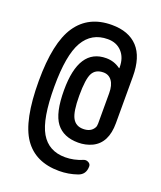

<svg xmlns="http://www.w3.org/2000/svg" viewBox="-139 -724 778 927"><g transform="rotate(20 250.0 -260.0)"><path d="M375 -164.1V-320.3Q375 -361.3 358.9 -383.3Q342.8 -405.3 315.4 -405.3Q275.4 -405.3 259.3 -375.5Q243.2 -345.7 243.2 -259.8Q243.2 -177.7 260.3 -146.5Q277.3 -115.2 315.4 -115.2Q354.5 -115.2 370.1 -142.6Q375 -150.4 375 -164.1ZM275.4 115.2Q153.3 115.2 94.2 29.3Q35.2 -56.6 35.2 -259.8Q35.2 -457 95.7 -545.9Q156.2 -634.8 275.4 -634.8Q362.3 -634.8 408.7 -585Q455.1 -535.2 455.1 -434.6V-195.3Q455.1 -93.8 386.7 -60.5Q353.5 -44.9 315.4 -44.9Q239.3 -44.9 202.1 -93.8Q165 -142.6 165 -259.8Q165 -474.6 304.7 -474.6Q344.7 -474.6 377 -451.2Q377.9 -451.2 377.9 -450.7Q377.9 -450.2 378.9 -450.2Q379.9 -450.2 379.9 -451.2V-455.1Q379.9 -504.9 352.5 -534.2Q325.2 -563.5 280.3 -563.5Q197.3 -563.5 156.2 -492.7Q115.2 -421.9 115.2 -259.8Q115.2 -93.8 155.3 -25.4Q195.3 43 280.3 43Q325.2 43 369.1 24.4Q380.9 19.5 393.1 25.9Q405.3 32.2 405.3 44.9Q405.3 86.9 368.2 99.6Q323.2 115.2 275.4 115.2Z"/></g></svg>

Font: Rounded-X Mgen+ 2m regular
Style: Regular
Weight: 400
Designer: [Source Han Sans]
Ryoko NISHIZUKA  (kana & ideographs); Paul D. Hunt (Latin, Greek & Cyrillic); Wenlong ZHANG  (bopomofo
Version: Version 1.059.20150602